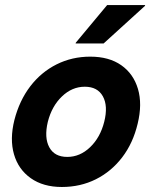

<svg xmlns="http://www.w3.org/2000/svg" viewBox="-20 -736 607 766"><path d="M226.7 10Q152.5 10 102.9 -25Q53.3 -60 35.8 -120.4Q18.3 -180.8 37.5 -257.5Q57.5 -335 100.8 -391.7Q144.2 -448.3 205.8 -479.2Q267.5 -510 340 -510Q415 -510 463.8 -475.8Q512.5 -441.7 530.4 -381.2Q548.3 -320.8 529.2 -242.5Q510.8 -165 467.5 -108.3Q424.2 -51.7 362.5 -20.8Q300.8 10 226.7 10ZM248.3 -110Q299.2 -110 339.6 -148.8Q380 -187.5 395.8 -250Q411.7 -313.3 390.4 -351.7Q369.2 -390 318.3 -390Q267.5 -390 227.1 -351.2Q186.7 -312.5 170.8 -250Q155.8 -186.7 176.7 -148.3Q197.5 -110 248.3 -110ZM281.7 -562.5 282.5 -565.8 407.5 -715.8H559.2L558.3 -712.5L393.3 -562.5Z"/></svg>

Font: Funnel Sans Light
Style: Bold Italic
Weight: 700
Italic angle: -14.036°
Version: Version 1.000